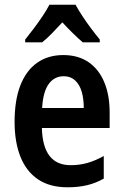

<svg xmlns="http://www.w3.org/2000/svg" viewBox="-20 -786 525 816"><path d="M249 -552Q312 -552 356 -522Q400 -492 423 -437Q446 -382 446 -308V-242H158Q160 -163 190.5 -123.5Q221 -84 280 -84Q318 -84 351.5 -93.5Q385 -103 421 -123V-27Q388 -8 350.5 1Q313 10 267 10Q192 10 142 -23.5Q92 -57 67 -119.5Q42 -182 42 -268Q42 -360 66.5 -423Q91 -486 137.5 -519Q184 -552 249 -552ZM251 -462Q211 -462 187 -429Q163 -396 159 -327H336Q336 -367 327 -397Q318 -427 299 -444.5Q280 -462 251 -462ZM301 -766Q313 -744 330 -718Q347 -692 366.5 -666Q386 -640 404 -618V-606H332Q312 -623 290 -644.5Q268 -666 245 -691Q222 -666 200 -643.5Q178 -621 159 -606H87V-618Q104 -639 124 -665.5Q144 -692 162 -719Q180 -746 190 -766Z"/></svg>

Font: Noto Sans Khmer Condensed SemiBold
Style: Regular
Weight: 600
Width: 3
Designer: Danh Hong and the Monotype Design Team
Foundry: Monotype Imaging Inc.
Version: Version 2.004